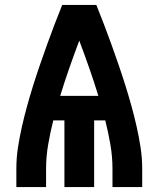

<svg xmlns="http://www.w3.org/2000/svg" viewBox="-20 -755 640 775"><path d="M46 0V-74Q46 -117 52.5 -159.5Q59 -202 68.5 -244Q78 -286 89.5 -327.5Q101 -369 114 -410.5Q127 -452 141 -492.5Q155 -533 169.5 -573.5Q184 -614 199.5 -654.5Q215 -695 231 -735H369Q385 -695 400.5 -654.5Q416 -614 430.5 -573.5Q445 -533 459 -492.5Q473 -452 486 -410.5Q499 -369 510.5 -327.5Q522 -286 531.5 -244Q541 -202 547.5 -159.5Q554 -117 554 -74V0H434V-74Q434 -123 425.5 -172Q417 -221 405 -269H360V0H240V-269H195Q183 -221 174.5 -172Q166 -123 166 -74V0ZM223 -368H377Q360 -424 340.5 -479.5Q321 -535 300 -591Q279 -535 259.5 -479.5Q240 -424 223 -368Z"/></svg>

Font: Iosevka Curly Heavy Extended
Style: Regular
Weight: 900
Width: 7
Monospace: yes
Designer: Belleve Invis
Foundry: Belleve Invis
Version: Version 11.1.0; ttfautohint (v1.8.3)